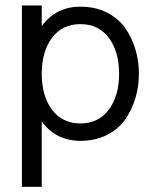

<svg xmlns="http://www.w3.org/2000/svg" viewBox="-20 -513 570 710"><path d="M134.3 -492.7H61V177.7H134.3V-64Q186.5 7.8 277.3 7.8Q333 7.8 376 -14.2Q418.9 -36.1 443.8 -72.5Q468.8 -108.9 481.2 -151.6Q493.7 -194.3 493.7 -240.2Q493.7 -286.1 481.2 -328.9Q468.8 -371.6 443.8 -408Q418.9 -444.3 376 -466.3Q333 -488.3 277.3 -488.3Q187 -488.3 134.3 -416.5ZM172.1 -107.7Q134.3 -158.7 134.3 -240.2Q134.3 -321.8 172.1 -372.8Q210 -423.8 277.3 -423.8Q344.7 -423.8 382.6 -372.8Q420.4 -321.8 420.4 -240.2Q420.4 -158.7 382.6 -107.7Q344.7 -56.6 277.3 -56.6Q210 -56.6 172.1 -107.7Z"/></svg>

Font: AzarMehrMonospaced
Style: SansBold
Weight: 1
Designer: Amin Abedi
Version: Version 1.00